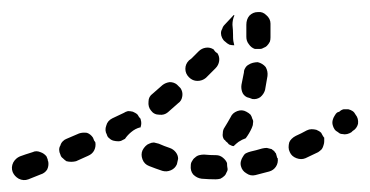

<svg xmlns="http://www.w3.org/2000/svg" viewBox="-40 -278 613 318"><path d="M38 3Q41 -3 40 -10Q39 -12 39 -14Q38 -16 37 -19Q33 -24 27 -26Q20 -29 14 -26Q1 -22 -7 -19Q-14 -16 -18 -9Q-22 -1 -19 7Q-16 14 -9 18Q-1 22 7 19Q15 16 27 11Q34 9 38 3ZM325 18Q321 19 317 19Q306 19 294 18Q286 17 280 11Q275 5 276 -4Q276 -8 278 -11Q280 -15 283 -17Q286 -20 290 -21Q294 -22 298 -22Q308 -21 318 -21Q324 -21 329 -17Q334 -13 336 -8Q336 -3 337 2Q337 2 337 2Q337 5 335 8Q334 11 332 13Q329 16 325 18ZM417 -2Q421 -8 420 -16Q419 -16 419 -17Q418 -20 417 -24Q415 -26 414 -28Q412 -29 410 -31Q406 -32 402 -33Q398 -33 394 -32Q384 -29 375 -27Q371 -26 367 -24Q364 -22 362 -18Q360 -15 359 -11Q358 -7 359 -3Q361 5 368 9Q375 14 383 12Q394 9 406 6Q413 4 417 -2ZM207 -3Q199 -6 196 -14Q193 -22 196 -29Q198 -33 201 -36Q204 -39 207 -40Q211 -42 215 -42Q219 -41 223 -40Q232 -36 241 -33Q247 -31 251 -26Q255 -21 255 -15Q254 -10 253 -6Q250 1 243 4Q236 7 229 5Q217 1 207 -3ZM116 -29Q119 -35 118 -42Q117 -44 116 -45Q115 -48 114 -50Q110 -56 104 -58Q97 -59 91 -57L70 -48Q67 -47 64 -44Q61 -41 60 -37Q58 -34 58 -30Q58 -26 60 -22Q61 -18 64 -16Q67 -13 70 -11Q74 -10 78 -10Q82 -10 86 -11L106 -20Q113 -23 116 -29ZM493 -31Q495 -34 496 -38Q497 -41 497 -44Q497 -47 497 -50Q496 -51 496 -51Q494 -54 492 -58Q490 -60 488 -61Q486 -62 484 -63Q480 -64 476 -64Q472 -64 468 -62Q459 -57 450 -53Q446 -51 443 -48Q440 -45 439 -42Q438 -38 438 -34Q438 -30 440 -26Q443 -19 451 -16Q459 -13 466 -16Q476 -21 487 -26Q490 -28 493 -31ZM334 -44Q333 -46 331 -47Q328 -52 329 -57Q329 -63 332 -67Q337 -75 342 -84Q345 -91 353 -94Q361 -97 368 -93Q372 -91 375 -88Q377 -85 378 -81Q380 -78 379 -74Q379 -70 377 -66Q373 -57 367 -49Q361 -47 355 -43Q351 -40 347 -36Q345 -36 343 -37Q341 -38 339 -39Q337 -42 334 -44ZM193 -68Q193 -68 193 -68Q194 -71 194 -74Q194 -77 193 -80Q193 -81 193 -81Q190 -84 188 -88Q186 -90 184 -91Q182 -92 180 -93Q176 -94 172 -94Q168 -93 165 -91Q156 -87 146 -82Q138 -78 136 -70Q133 -62 137 -55Q138 -51 141 -49Q144 -46 148 -45Q152 -44 156 -44Q160 -44 163 -46Q165 -47 167 -48Q171 -54 177 -59Q184 -65 192 -67Q193 -67 193 -67Q193 -67 193 -68ZM553 -73Q554 -82 549 -88Q547 -92 544 -94Q541 -96 537 -97Q533 -97 529 -97Q525 -96 522 -93L519 -92Q516 -90 514 -86Q512 -83 511 -79Q510 -75 511 -71Q512 -67 514 -64Q516 -61 520 -59Q523 -56 527 -56Q531 -55 535 -56Q539 -57 542 -59L544 -61Q551 -65 553 -73ZM262 -119Q263 -126 259 -132Q258 -133 257 -134Q255 -136 253 -138Q248 -142 241 -142Q234 -141 229 -137Q220 -129 213 -123Q206 -118 206 -110Q205 -101 210 -95Q215 -88 224 -88Q232 -87 238 -92Q246 -99 255 -107Q261 -111 262 -119ZM364 -158Q364 -162 366 -165Q368 -169 372 -171Q375 -173 379 -174Q383 -175 387 -175Q395 -173 400 -167Q404 -160 403 -152Q401 -140 399 -129Q397 -122 391 -117Q385 -113 378 -114Q373 -116 369 -117Q363 -120 361 -126Q359 -132 360 -138Q362 -148 364 -158ZM305 -153 317 -165Q322 -170 323 -177Q324 -184 320 -190Q318 -191 317 -192Q315 -194 314 -196Q308 -200 301 -199Q294 -198 289 -193L277 -181L273 -178Q267 -172 267 -164Q267 -156 273 -150Q279 -144 287 -144Q295 -144 301 -149ZM368 -217V-220Q368 -229 368 -237Q368 -246 373 -252Q379 -258 387 -258Q395 -259 401 -253Q408 -247 408 -239Q408 -230 408 -220V-216Q408 -212 407 -209Q405 -205 402 -202Q400 -200 397 -199Q394 -197 391 -197Q391 -197 390 -197Q386 -197 382 -197Q376 -199 372 -205Q368 -210 368 -217ZM348 -252Q348 -253 348 -254Q348 -253 348 -253Q347 -253 347 -253L332 -237Q329 -234 328 -230Q326 -227 326 -223Q326 -219 328 -215Q330 -211 333 -209Q336 -206 340 -204Q344 -203 348 -203Q346 -210 346 -217V-220Q346 -228 345 -237Q345 -245 348 -252Z"/></svg>

Font: FRB American Cursive Dashed
Style: Bold Italic
Weight: 700
Italic angle: -25°
Version: Version 2.0;Modular Font Editor K font №1